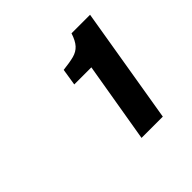

<svg xmlns="http://www.w3.org/2000/svg" viewBox="-111 -928 622 622"><g transform="rotate(-45 200.0 -617.0)"><path d="M208.3 -416.7 255 -693.3H176.7L185.8 -750.8Q216.7 -754.2 235.8 -759.2Q255 -764.2 267.1 -777.5Q279.2 -790.8 287.5 -816.7H372.5L305.8 -416.7Z"/></g></svg>

Font: Familjen Grotesk SemiBold
Style: Italic
Weight: 600
Italic angle: -9.46201°
Designer: Anders Wikstroem, Jonas Baeckman, Matilda Gysing, Kristian Moeller
Foundry: Familjen STHLM AB
Version: Version 2.002